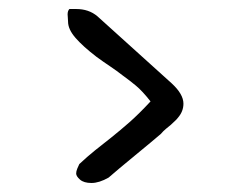

<svg xmlns="http://www.w3.org/2000/svg" viewBox="-20 -516 515 426"><path d="M183 -110Q166 -110 157.5 -117.5Q149 -125 149 -131Q149 -136 151.5 -142Q154 -148 156 -152Q173 -168 191 -182.5Q209 -197 227 -211Q247 -227 267.5 -245Q288 -263 314 -291Q296 -314 281.5 -326Q267 -338 253 -348Q239 -359 224 -369Q209 -379 194 -390Q164 -413 147.5 -432Q131 -451 131 -468Q131 -473 130.5 -476.5Q130 -480 130 -484Q130 -492 134 -496H149Q177 -496 196 -480L361 -331Q387 -307 387 -286Q387 -269 375 -255Q372 -251 368 -247.5Q364 -244 359 -239Q354 -235 348 -230Q342 -225 337 -219Q330 -213 314.5 -200Q299 -187 280 -171.5Q261 -156 245 -142.5Q229 -129 221 -122Q200 -110 183 -110Z"/></svg>

Font: Fuzzy Bubbles
Style: Regular
Weight: 400
Designer: Robert E. Leuschke
Foundry: Robert E. Leuschke
Version: Version 1.010; ttfautohint (v1.8.3)